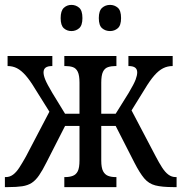

<svg xmlns="http://www.w3.org/2000/svg" viewBox="-20 -765 742 785"><path d="M0 0V-41H4Q20 -41 33.5 -51Q47 -61 59.5 -80.5Q72 -100 86 -125L198 -339L196 -286L124 -401Q103 -436 85 -456.5Q67 -477 49.5 -486Q32 -495 11 -495V-536H194V-495Q175 -495 166.5 -488.5Q158 -482 158 -469Q158 -457 165 -439.5Q172 -422 194 -385L246 -300H305V-427Q305 -457 298 -471.5Q291 -486 278 -490.5Q265 -495 247 -495H243V-536H456V-495H452Q435 -495 421.5 -490.5Q408 -486 401 -471.5Q394 -457 394 -427V-300H453L506 -385Q528 -422 534.5 -439.5Q541 -457 541 -469Q541 -482 532.5 -488.5Q524 -495 505 -495V-536H686V-495Q665 -495 647 -486Q629 -477 611 -456.5Q593 -436 572 -401L502 -288L504 -340L617 -125Q630 -100 642.5 -80.5Q655 -61 668.5 -51Q682 -41 698 -41H702V0H689Q642 0 615 -7Q588 -14 569.5 -36Q551 -58 529 -101L453 -250H394V-109Q394 -79 401.5 -65Q409 -51 422 -46Q435 -41 452 -41H456V0H243V-41H247Q264 -41 277.5 -46Q291 -51 298 -65Q305 -79 305 -109V-250H246L170 -101Q154 -69 140 -48.5Q126 -28 110 -17.5Q94 -7 71 -3.5Q48 0 13 0ZM430 -638Q411 -638 397.5 -649.5Q384 -661 384 -691Q384 -721 397.5 -733Q411 -745 430 -745Q448 -745 461.5 -733.5Q475 -722 475 -691Q475 -661 461.5 -649.5Q448 -638 430 -638ZM272 -638Q254 -638 241 -649.5Q228 -661 228 -691Q228 -721 241 -733Q254 -745 272 -745Q290 -745 303.5 -733.5Q317 -722 317 -691Q317 -661 303.5 -649.5Q290 -638 272 -638Z"/></svg>

Font: Noto Serif Condensed
Style: Regular
Weight: 400
Width: 3
Designer: Monotype Design Team
Foundry: Monotype Imaging Inc.
Version: Version 2.015